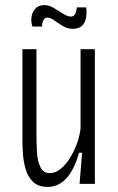

<svg xmlns="http://www.w3.org/2000/svg" viewBox="-20 -721 463 753"><path d="M167 12Q130 12 109.5 -8Q89 -28 80.5 -58Q72 -88 70 -117.5Q68 -147 68 -165V-528H123V-191Q123 -158 125 -123.5Q127 -89 138.5 -65.5Q150 -42 176 -42Q197 -42 217.5 -58.5Q238 -75 254.5 -101.5Q271 -128 282 -158.5Q293 -189 296 -218V-528H352V0H292L302 -122H290Q252 12 167 12ZM265 -608Q244 -608 226 -619Q208 -630 193 -641Q178 -652 164 -652Q156 -652 150.5 -642Q145 -632 145 -617H107Q97 -650 110.5 -675.5Q124 -701 154 -701Q173 -701 191.5 -689.5Q210 -678 227.5 -667Q245 -656 259 -656Q269 -656 274.5 -666Q280 -676 281 -692H318Q323 -657 311 -632.5Q299 -608 265 -608Z"/></svg>

Font: Bricolage Grotesque 10pt Condensed ExtraLight
Style: Regular
Weight: 200
Width: 3
Designer: Mathieu Triay
Foundry: Atelier Triay
Version: Version 1.000; ttfautohint (v1.8.4.7-5d5b);gftools[0.9.32]